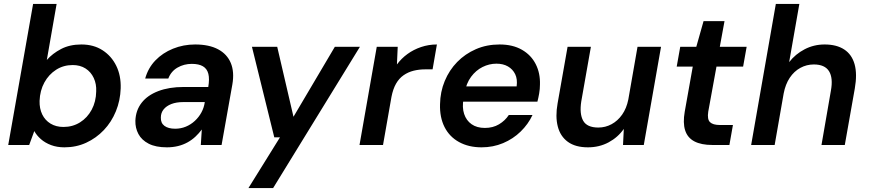

<svg xmlns="http://www.w3.org/2000/svg" viewBox="-20 -740 4436 980"><path d="M309 12Q271 12 240.5 0.5Q210 -11 188.5 -30Q167 -49 155 -71L129 0H22L149 -720H269L219 -434Q248 -467 292 -490Q336 -513 395 -513Q458 -513 503.5 -483.5Q549 -454 573.5 -404Q598 -354 596 -289Q594 -227 571.5 -172Q549 -117 510 -76Q471 -35 420 -11.5Q369 12 309 12ZM304 -92Q351 -92 388.5 -115.5Q426 -139 448 -180Q470 -221 471 -273Q473 -311 458.5 -342Q444 -373 416.5 -390.5Q389 -408 351 -408Q304 -408 266.5 -384Q229 -360 206.5 -319Q184 -278 182 -225Q181 -186 195.5 -156Q210 -126 238 -109Q266 -92 304 -92Z M832 12Q775 12 739 -6.5Q703 -25 686.5 -56Q670 -87 671 -124Q673 -177 703 -215.5Q733 -254 788 -275Q843 -296 917 -296H1043Q1050 -337 1043.5 -363Q1037 -389 1016 -401.5Q995 -414 959 -414Q919 -414 886 -395Q853 -376 839 -339H721Q736 -393 773 -431.5Q810 -470 863 -491.5Q916 -513 976 -513Q1047 -513 1093 -488.5Q1139 -464 1158 -418.5Q1177 -373 1166 -309L1111 0H1005L1010 -79Q996 -60 978 -43Q960 -26 937.5 -13.5Q915 -1 888.5 5.5Q862 12 832 12ZM874 -83Q903 -83 928.5 -93.5Q954 -104 974.5 -123Q995 -142 1008 -166Q1021 -190 1025 -217V-219H916Q880 -219 854.5 -209Q829 -199 815 -181.5Q801 -164 801 -140Q800 -112 819.5 -97.5Q839 -83 874 -83Z M1248 220 1409 -39H1380L1266 -501H1395L1478 -144L1689 -501H1817L1374 220Z M1815 0 1903 -501H2010L2006 -411Q2029 -442 2060 -464.5Q2091 -487 2129.5 -500Q2168 -513 2210 -513L2188 -386H2150Q2119 -386 2091 -379Q2063 -372 2040 -356Q2017 -340 2001.5 -313Q1986 -286 1978 -245L1935 0Z M2438 12Q2372 12 2323 -15Q2274 -42 2249 -91.5Q2224 -141 2226 -208Q2227 -271 2250 -326.5Q2273 -382 2313.5 -423.5Q2354 -465 2409 -489Q2464 -513 2530 -513Q2597 -513 2644 -486Q2691 -459 2714.5 -412.5Q2738 -366 2736 -308Q2736 -286 2732 -263Q2728 -240 2723 -221H2312L2326 -299H2617Q2622 -336 2609.5 -361.5Q2597 -387 2572.5 -401Q2548 -415 2514 -415Q2477 -415 2443 -398Q2409 -381 2384.5 -348Q2360 -315 2351 -265L2346 -236Q2338 -192 2349 -158.5Q2360 -125 2387 -106Q2414 -87 2455 -87Q2496 -87 2527 -105.5Q2558 -124 2577 -153H2698Q2676 -106 2637.5 -68.5Q2599 -31 2548 -9.5Q2497 12 2438 12Z M2981 12Q2917 12 2878.5 -16Q2840 -44 2827 -94.5Q2814 -145 2826 -212L2877 -501H2996L2947 -223Q2937 -159 2956.5 -124Q2976 -89 3034 -89Q3070 -89 3101.5 -106Q3133 -123 3155.5 -155Q3178 -187 3187 -232L3234 -501H3354L3266 0H3160L3164 -82Q3134 -39 3086.5 -13.5Q3039 12 2981 12Z M3616 0Q3559 0 3524 -18.5Q3489 -37 3477 -75Q3465 -113 3475 -170L3516 -400H3434L3452 -501H3534L3571 -632H3678L3654 -501H3791L3773 -400H3637L3595 -170Q3589 -131 3604 -116.5Q3619 -102 3654 -102H3721L3703 0Z M3814 0 3940 -720H4060L4008 -423Q4040 -464 4087 -488.5Q4134 -513 4189 -513Q4250 -513 4289 -487.5Q4328 -462 4342 -412Q4356 -362 4343 -288L4292 0H4173L4221 -277Q4233 -342 4211.5 -376.5Q4190 -411 4134 -411Q4097 -411 4065 -393.5Q4033 -376 4011 -343Q3989 -310 3980 -263L3934 0Z"/></svg>

Font: DM Sans 18pt SemiBold
Style: Italic
Weight: 600
Italic angle: -10°
Designer: Colophon Foundry, Jonny Pinhorn
Foundry: Colophon Foundry
Version: Version 4.004;gftools[0.9.30]